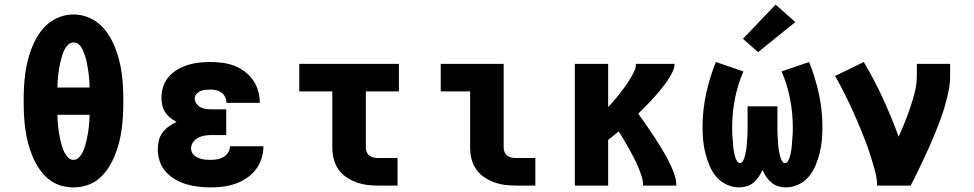

<svg xmlns="http://www.w3.org/2000/svg" viewBox="-20 -808 4240 836"><path d="M300 8Q270 8 240.5 -1.5Q211 -11 188 -31Q165 -51 148.5 -76.5Q132 -102 120.5 -130Q109 -158 101.5 -187.5Q94 -217 90 -247Q86 -277 84.5 -307Q83 -337 83 -368Q83 -398 84.5 -428Q86 -458 90 -488Q94 -518 101.5 -547.5Q109 -577 120.5 -605Q132 -633 149 -659Q166 -685 189 -704.5Q212 -724 241 -734.5Q270 -745 300 -745Q330 -745 359 -734.5Q388 -724 411 -704.5Q434 -685 451 -659Q468 -633 479.5 -605Q491 -577 498.5 -547.5Q506 -518 510 -488Q514 -458 515.5 -428Q517 -398 517 -367Q517 -337 515.5 -307Q514 -277 510 -247Q506 -217 498.5 -187.5Q491 -158 479.5 -130Q468 -102 451.5 -76.5Q435 -51 412 -31Q389 -11 359.5 -1.5Q330 8 300 8ZM230 -427H370Q370 -441 369 -455Q368 -469 366.5 -482.5Q365 -496 362.5 -510Q360 -524 357.5 -537.5Q355 -551 350.5 -564Q346 -577 340.5 -590Q335 -603 325 -613Q315 -623 301 -623Q287 -623 276.5 -613Q266 -603 260 -590.5Q254 -578 250 -564.5Q246 -551 243 -537.5Q240 -524 237.5 -510.5Q235 -497 233.5 -483Q232 -469 231 -455Q230 -441 230 -427ZM300 -112Q314 -112 324 -122.5Q334 -133 340 -145.5Q346 -158 350 -171Q354 -184 357 -197.5Q360 -211 362.5 -225Q365 -239 366.5 -252.5Q368 -266 369 -280Q370 -294 370 -308H230Q230 -294 231 -280Q232 -266 233.5 -252.5Q235 -239 237.5 -225Q240 -211 243 -197.5Q246 -184 250 -171Q254 -158 260 -145.5Q266 -133 276 -122.5Q286 -112 300 -112Z M898 8Q871 8 844.5 5Q818 2 792.5 -5.5Q767 -13 743.5 -26.5Q720 -40 702 -60Q684 -80 675.5 -105.5Q667 -131 667 -158Q667 -177 671.5 -196Q676 -215 687.5 -230.5Q699 -246 715 -257.5Q731 -269 749 -277Q734 -285 721 -295.5Q708 -306 699 -320Q690 -334 686.5 -350Q683 -366 683 -383Q683 -408 691 -432Q699 -456 715.5 -474.5Q732 -493 753.5 -505.5Q775 -518 799 -525.5Q823 -533 848 -535.5Q873 -538 897 -538Q923 -538 949 -534.5Q975 -531 999.5 -522Q1024 -513 1045 -497Q1066 -481 1081 -460Q1096 -439 1103.5 -413.5Q1111 -388 1111 -362Q1111 -361 1111 -361Q1111 -361 1111 -360H966Q966 -360 966 -360.5Q966 -361 966 -361Q966 -373 960.5 -385Q955 -397 945 -404.5Q935 -412 922.5 -415Q910 -418 897 -418Q886 -418 875 -417Q864 -416 854 -412Q844 -408 836 -399.5Q828 -391 828 -380Q828 -368 835 -357.5Q842 -347 853 -341Q864 -335 876 -333.5Q888 -332 900 -332H965V-220H900Q885 -220 870.5 -217.5Q856 -215 842.5 -208Q829 -201 820.5 -188.5Q812 -176 812 -161Q812 -152 816 -143.5Q820 -135 827.5 -129.5Q835 -124 843.5 -120.5Q852 -117 861 -115Q870 -113 879.5 -112.5Q889 -112 898 -112Q912 -112 926.5 -114.5Q941 -117 953.5 -124.5Q966 -132 973.5 -144.5Q981 -157 982 -171H1127Q1127 -144 1118.5 -117.5Q1110 -91 1093.5 -69.5Q1077 -48 1054 -32.5Q1031 -17 1005 -8Q979 1 952 4.5Q925 8 898 8Z M1627 0Q1603 0 1578.5 -3Q1554 -6 1531 -14.5Q1508 -23 1487.5 -37Q1467 -51 1453 -71.5Q1439 -92 1433 -116Q1427 -140 1427 -165V-410H1283V-530H1717V-410H1573V-165Q1573 -155 1577 -145.5Q1581 -136 1589 -130Q1597 -124 1607 -122Q1617 -120 1627 -120H1711V0Z M2227 0Q2203 0 2178.5 -3Q2154 -6 2131 -14.5Q2108 -23 2087.5 -37Q2067 -51 2053 -71.5Q2039 -92 2033 -116Q2027 -140 2027 -165V-410H1899V-530H2173V-165Q2173 -155 2177 -145.5Q2181 -136 2189 -130Q2197 -124 2207 -122Q2217 -120 2227 -120H2311V0Z M2483 0V-530H2628V-342Q2638 -352 2647.5 -363Q2657 -374 2666 -385Q2675 -396 2683.5 -407Q2692 -418 2700.5 -429.5Q2709 -441 2716.5 -453Q2724 -465 2731 -477Q2738 -489 2743.5 -502.5Q2749 -516 2749 -530H2917Q2917 -513 2909.5 -497.5Q2902 -482 2893 -467.5Q2884 -453 2873.5 -439Q2863 -425 2852 -412Q2841 -399 2830 -386.5Q2819 -374 2807 -361.5Q2795 -349 2783 -337Q2771 -325 2759 -313Q2772 -295 2785 -276.5Q2798 -258 2810.5 -239.5Q2823 -221 2835 -202.5Q2847 -184 2859 -164.5Q2871 -145 2881.5 -125.5Q2892 -106 2901.5 -85.5Q2911 -65 2918 -43.5Q2925 -22 2925 0H2780Q2780 -22 2773 -43Q2766 -64 2757.5 -84Q2749 -104 2739 -123Q2729 -142 2718.5 -161Q2708 -180 2696.5 -199Q2685 -218 2674 -236Q2663 -227 2651.5 -217.5Q2640 -208 2628 -199V0Z M3199 8Q3170 8 3143.5 -4.5Q3117 -17 3098.5 -39Q3080 -61 3069 -87.5Q3058 -114 3051 -142Q3044 -170 3041.5 -198.5Q3039 -227 3039 -255Q3039 -328 3054.5 -399.5Q3070 -471 3097 -538L3217 -497Q3192 -440 3180 -378Q3168 -316 3168 -254Q3168 -247 3168 -240Q3168 -233 3168.5 -226Q3169 -219 3169.5 -212Q3170 -205 3170.5 -198.5Q3171 -192 3171.5 -185Q3172 -178 3172.5 -171Q3173 -164 3174 -157.5Q3175 -151 3176.5 -144Q3178 -137 3179.5 -130.5Q3181 -124 3183.5 -117.5Q3186 -111 3190.5 -104.5Q3195 -98 3202 -98Q3209 -98 3213.5 -105Q3218 -112 3220.5 -119Q3223 -126 3224.5 -133Q3226 -140 3227.5 -147.5Q3229 -155 3230 -162Q3231 -169 3231.5 -176.5Q3232 -184 3232.5 -191.5Q3233 -199 3233.5 -206Q3234 -213 3234.5 -220.5Q3235 -228 3235 -235.5Q3235 -243 3235 -250.5Q3235 -258 3235 -265V-345H3365V-265Q3365 -258 3365 -250.5Q3365 -243 3365 -235.5Q3365 -228 3365.5 -220.5Q3366 -213 3366.5 -206Q3367 -199 3367.5 -191.5Q3368 -184 3368.5 -176.5Q3369 -169 3370 -162Q3371 -155 3372.5 -147.5Q3374 -140 3375.5 -133Q3377 -126 3379.5 -119Q3382 -112 3386.5 -105Q3391 -98 3398 -98Q3405 -98 3409.5 -104.5Q3414 -111 3416.5 -117.5Q3419 -124 3420.5 -130.5Q3422 -137 3423.5 -144Q3425 -151 3426 -157.5Q3427 -164 3427.5 -171Q3428 -178 3428.5 -185Q3429 -192 3429.5 -198.5Q3430 -205 3430.5 -212Q3431 -219 3431.5 -226Q3432 -233 3432 -240Q3432 -247 3432 -254Q3432 -316 3420 -378Q3408 -440 3383 -497L3503 -538Q3530 -471 3545.5 -399.5Q3561 -328 3561 -255Q3561 -227 3558.5 -198.5Q3556 -170 3549 -142Q3542 -114 3531 -87.5Q3520 -61 3501.5 -39Q3483 -17 3456.5 -4.5Q3430 8 3401 8Q3385 8 3368.5 3Q3352 -2 3339 -13Q3326 -24 3316.5 -38Q3307 -52 3300 -68Q3293 -52 3283.5 -38Q3274 -24 3261 -13Q3248 -2 3231.5 3Q3215 8 3199 8ZM3281 -581 3215 -639 3357 -788 3443 -712Z M3799 0Q3799 -26 3793 -51Q3787 -76 3779.5 -100.5Q3772 -125 3764 -149.5Q3756 -174 3746.5 -198Q3737 -222 3727.5 -245.5Q3718 -269 3707.5 -293Q3697 -317 3686.5 -340Q3676 -363 3664.5 -386Q3653 -409 3641 -432Q3629 -455 3616 -477L3741 -538Q3787 -461 3824.5 -379Q3862 -297 3893 -213Q3907 -244 3920 -276.5Q3933 -309 3944 -341.5Q3955 -374 3963.5 -408Q3972 -442 3972 -477V-530H4117V-477Q4117 -445 4110.5 -413.5Q4104 -382 4095.5 -351.5Q4087 -321 4076 -291Q4065 -261 4053 -231.5Q4041 -202 4028 -172.5Q4015 -143 4001.5 -114.5Q3988 -86 3974 -57Q3960 -28 3945 0Z"/></svg>

Font: Iosevka Curly Slab HvEx
Style: Regular
Weight: 900
Width: 7
Monospace: yes
Designer: Belleve Invis
Foundry: Belleve Invis
Version: Version 11.1.0; ttfautohint (v1.8.3)